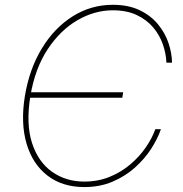

<svg xmlns="http://www.w3.org/2000/svg" viewBox="-20 -757 752 787"><path d="M325.7 9.8Q235.8 9.8 174.8 -37.1Q113.8 -84 88.9 -168Q64 -252 82 -363.3Q100.6 -475.1 151.9 -559.1Q203.1 -643.1 278.1 -690.2Q353 -737.3 442.4 -737.3Q506.3 -737.3 552.2 -715.3Q598.1 -693.4 627.4 -657.7Q656.7 -622.1 670.7 -580.6Q684.6 -539.1 685.1 -500H662.1Q660.6 -537.6 647.5 -575.4Q634.3 -613.3 607.7 -644.8Q581.1 -676.3 540 -695.6Q499 -714.8 442.4 -714.8Q367.7 -714.8 297.4 -674.1Q227.1 -633.3 175.3 -554.9Q123.5 -476.6 104.5 -363.3Q85.9 -249 111.3 -170.9Q136.7 -92.8 193.6 -52.7Q250.5 -12.7 325.2 -12.7Q381.8 -12.7 429.2 -32Q476.6 -51.3 513.9 -83Q551.3 -114.7 577.4 -152.6Q603.5 -190.4 616.7 -227.5H639.6Q626.5 -189 599.9 -147.5Q573.2 -106 533.4 -70.3Q493.7 -34.7 441.7 -12.5Q389.6 9.8 325.7 9.8ZM93.8 -356.4 97.2 -378.9H484.9L481.4 -356.4Z"/></svg>

Font: Inter 17pt Thin
Style: Italic
Weight: 250
Italic angle: -9.3988°
Version: Version 4.001;git-66647c0bb